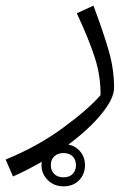

<svg xmlns="http://www.w3.org/2000/svg" viewBox="-69 -368 487 680"><path d="M173 144Q199 149 215.5 169Q232 189 232 217Q232 249 211 270.5Q190 292 156 292Q123 292 100.5 270Q78 248 78 217Q78 209 79 205Q23 237 -23 257L-49 197Q64 151 154.5 84.5Q245 18 287 -31Q288 -95 268.5 -158.5Q249 -222 203 -321L262 -348Q300 -246 317.5 -183.5Q335 -121 335 -57Q335 -19 290.5 35.5Q246 90 173 144ZM156 174Q136 174 123.5 185.5Q111 197 111 217Q111 236 123 248Q135 260 156 260Q177 260 188.5 248Q200 236 200 217Q200 197 188 185.5Q176 174 156 174Z"/></svg>

Font: FiraGO Light
Style: Italic
Weight: 300
Italic angle: -8°
Designer: bBox Type GmbH
Foundry: bBox Type GmbH
Version: Version 1.001